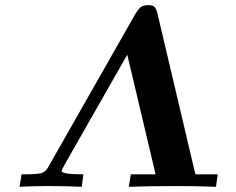

<svg xmlns="http://www.w3.org/2000/svg" viewBox="-20 -718 906 738"><path d="M55.2 0 63 -47.9Q124 -47.9 139.4 -52.5Q154.8 -57.1 165 -75.2L499 -662.1Q515.1 -689 525.9 -693.8Q533.7 -697.8 547.9 -698.2H550.8Q567.9 -698.2 574.5 -690.7Q581.1 -683.1 585 -667L731 -47.9H816.9L810.1 0Q741.2 -2.9 655.8 -2.9Q564.9 -2.9 475.1 0L482.9 -47.9H578.1L469.2 -507.8L231 -89.8Q216.8 -64 216.8 -61Q216.8 -47.9 300.8 -47.9L293.9 0Q230 -2.9 164.1 -2.9Q104 -2.9 55.2 0Z"/></svg>

Font: CMU Serif Extra
Style: BoldSlanted
Weight: 700
Italic angle: -9.46001°
Version: Version 0.7.0